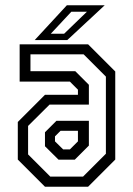

<svg xmlns="http://www.w3.org/2000/svg" viewBox="-20 -708 504 728"><path d="M150.5 0 47.5 -103V-245.5L150.5 -348.5H275.5V-368L245 -398.5H54.5V-540H314L417 -437V-103L314 0ZM170.5 -38.5H295L381.5 -125V-417.5L297 -502H95.5V-438H265.5L317 -386.5V-311.5H168L86.5 -230.5V-122.5ZM202 -102.5 150.5 -153.5V-206.5L194 -250H317V-156L263.5 -102.5ZM219.5 -141.5H245L275.5 -172V-212H209.5L188.5 -191V-172ZM111.5 -556 233.5 -688H377L235 -556ZM172.5 -580H223L309.5 -663.5H250.5Z"/></svg>

Font: Tourney Condensed
Style: Regular
Weight: 400
Width: 3
Designer: Tyler Finck
Foundry: Etcetera Type Co
Version: Version 1.010; ttfautohint (v1.8.3)